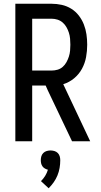

<svg xmlns="http://www.w3.org/2000/svg" viewBox="-20 -755 540 1026"><path d="M62 0V-735H255Q283 -735 310 -729Q337 -723 360.5 -708.5Q384 -694 401 -672Q418 -650 428 -624.5Q438 -599 442 -571.5Q446 -544 446 -516Q446 -483 440 -450Q434 -417 418 -387.5Q402 -358 376 -336.5Q350 -315 318 -305L462 0H365L235 -273L224 -298H152V0ZM152 -378H255Q272 -378 287.5 -382.5Q303 -387 315 -397.5Q327 -408 335 -422.5Q343 -437 348 -452.5Q353 -468 354.5 -484Q356 -500 356 -516Q356 -532 354.5 -548.5Q353 -565 348 -580.5Q343 -596 335 -610Q327 -624 315 -634.5Q303 -645 287.5 -650Q272 -655 255 -655H152ZM240 251 199 213Q212 200 221.5 184.5Q231 169 236 152Q228 150 220 145.5Q212 141 207 134Q202 127 200 118.5Q198 110 198 101Q198 90 201 80Q204 70 211.5 62.5Q219 55 229.5 52Q240 49 250 49Q260 49 270.5 52Q281 55 288.5 62.5Q296 70 299 80Q302 90 302 101Q302 122 298.5 142.5Q295 163 287 182.5Q279 202 267 219Q255 236 240 251Z"/></svg>

Font: Iosevka SS18 Medium
Style: Regular
Weight: 500
Monospace: yes
Designer: Belleve Invis
Foundry: Belleve Invis
Version: Version 25.1.1; ttfautohint (v1.8.4)